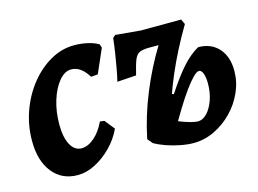

<svg xmlns="http://www.w3.org/2000/svg" viewBox="-73 -598 990 736"><g transform="rotate(-15 422.0 -230.5)"><path d="M233 -386.1Q207.4 -386.1 184.9 -359.3Q162.4 -332.4 148.7 -288.6Q135 -244.9 135 -193.4Q135 -142.2 151 -112.8Q167.1 -83.5 194.5 -83.5Q220 -83.5 245.6 -105.5Q271.1 -127.5 288.2 -164.6L305.4 -162.7L337 -123.4Q319.4 -85.3 289.2 -54.6Q259.1 -24 223.9 -6Q188.8 12 154.4 12Q91.4 12 54.5 -34.3Q17.7 -80.6 17.7 -159.3Q17.7 -221 38 -277.4Q58.4 -333.8 93.8 -377.9Q129.2 -421.9 174 -447.2Q218.7 -472.6 268.5 -472.6Q296.3 -472.6 321.9 -466.6Q347.6 -460.7 364.3 -450.2L368.8 -436.1L327.2 -341.1L300.1 -339Q271.8 -386.1 233 -386.1Z M462.5 -32.4 446 -52.1Q463.6 -139.5 499.4 -226.7Q535.1 -313.9 581.4 -389.1H543.9Q519.7 -389.1 506.3 -383.4Q493 -377.6 485.3 -358.6Q477.7 -339.5 468 -299.3L392.5 -294.4Q398.1 -317.5 402.9 -344.5Q407.7 -371.4 412.4 -401Q417 -430.6 420.5 -460.8L430.7 -470L530.1 -461L690.2 -461.5L699.7 -441.2Q594.2 -263.4 550.9 -93.1ZM558.6 -54.9 548.2 -102.9Q564.8 -93.2 584.9 -85.3Q604.9 -77.5 623.5 -72.5Q642 -67.6 651.7 -67.6Q671.7 -67.6 688.5 -85.6Q705.4 -103.7 715.8 -133.4Q726.2 -163.1 726.2 -198.8Q726.2 -223.6 720.3 -238.6Q714.4 -253.6 704.9 -253.6Q696.2 -253.6 681.3 -238.7Q666.5 -223.8 646.8 -196.9Q627.2 -170 604.9 -133.6Q582.6 -97.3 558.6 -54.9ZM614.9 8.3Q590.9 8.3 562.4 2.7Q533.9 -2.8 507.4 -12.1Q480.9 -21.5 462.5 -32.4L571.4 -199.2L589.2 -192.4Q630.7 -255.2 661.5 -289.3Q692.4 -323.4 725.6 -342.3Q776.7 -342.3 806.6 -309Q836.5 -275.7 836.5 -220Q836.5 -175.7 818.4 -135.1Q800.4 -94.4 768.9 -62.1Q737.5 -29.8 697.6 -10.8Q657.6 8.3 614.9 8.3Z"/></g></svg>

Font: Alegreya
Style: Italic
Weight: 400
Italic angle: -7°
Designer: Juan Pablo del Peral
Foundry: Huerta Tipografica
Version: Version 2.009